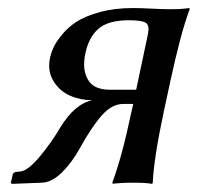

<svg xmlns="http://www.w3.org/2000/svg" viewBox="-20 -452 489 475"><path d="M316.9 -230 345.7 -366.2Q350.6 -389.2 340.8 -395.5Q331.1 -401.9 299.3 -401.9Q247.6 -401.9 223.6 -380.9Q199.7 -359.9 191.4 -320.8Q182.6 -280.8 197.3 -255.4Q211.4 -230 252 -230ZM401.4 -251 385.7 -178.2Q360.8 -62 357.9 0L356.4 2.9Q343.3 0 308.1 0Q293 0 280.8 0.7Q268.6 1.5 263.7 2L259.3 2.9L257.8 0Q282.2 -65.9 303.7 -168.9L309.6 -194.8H284.2Q256.8 -194.8 231.7 -166.3Q206.5 -137.7 176.8 -84Q157.2 -48.8 132.8 -24.9Q107.4 -0.5 83 0L9.3 2.9L6.8 0L11.2 -19Q12.7 -26.9 22.5 -26.9L30.8 -27.8Q49.3 -29.8 78.6 -64.9Q107.9 -100.1 128.9 -136.2Q165 -195.3 208.5 -204.1Q179.2 -204.1 153.3 -215.3Q127.4 -226.6 112.1 -251.7Q96.7 -276.9 104 -310.1Q106.4 -321.3 112.1 -334Q117.7 -346.7 132.6 -365.2Q147.5 -383.8 168.5 -397.7Q189.5 -411.6 226.3 -421.9Q263.2 -432.1 308.6 -432.1Q327.1 -432.1 354.2 -430.7Q381.3 -429.2 399.4 -429.2Q415 -429.2 427.2 -429.9Q439.5 -430.7 444.3 -431.6L448.7 -432.1L449.2 -429.2Q427.2 -370.6 401.4 -251Z"/></svg>

Font: Linux Biolinum G
Style: Italic
Weight: 400
Italic angle: -12°
Designer: Philipp H. Poll
Foundry: Philipp H. Poll
Version: Version 0.5.1